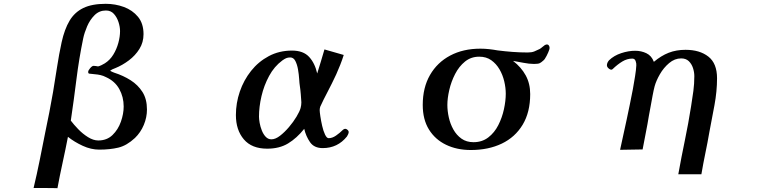

<svg xmlns="http://www.w3.org/2000/svg" viewBox="-20 -780 4040 1006"><path d="M628 -222Q628 -272 605 -313.5Q582 -355 535 -376Q522 -383 507 -386.5Q492 -390 477 -391Q470 -392 463.5 -392.5Q457 -393 449 -394Q442 -394 442 -403Q442 -411 452.5 -423Q463 -435 470 -435Q476 -435 482 -434Q488 -433 494 -432Q502 -434 511.5 -438.5Q521 -443 529 -448Q556 -465 573.5 -493.5Q591 -522 600 -555Q609 -588 609 -617Q609 -639 601 -664Q593 -689 577 -707Q561 -725 535 -725Q500 -725 475.5 -700.5Q451 -676 436.5 -642Q422 -608 416 -579Q394 -473 380.5 -364.5Q367 -256 351 -148Q366 -128 389.5 -103.5Q413 -79 441 -61.5Q469 -44 495 -44Q540 -44 569.5 -72.5Q599 -101 613.5 -142.5Q628 -184 628 -222ZM750 -206Q750 -165 733.5 -125.5Q717 -86 687 -57Q644 -17 600 -6.5Q556 4 500 4Q457 4 413.5 -16Q370 -36 336 -63Q323 4 308 72.5Q293 141 281 206Q281 206 258.5 205.5Q236 205 206.5 205Q177 205 156 205Q173 134 188 59.5Q203 -15 217 -86Q228 -139 238.5 -192Q249 -245 258 -298Q269 -363 279 -429Q289 -495 303 -559Q318 -627 344.5 -671.5Q371 -716 416.5 -738Q462 -760 534 -760Q584 -760 629 -743.5Q674 -727 703 -692Q732 -657 732 -601Q732 -558 710.5 -523.5Q689 -489 655 -463.5Q621 -438 584 -423Q580 -422 570.5 -417.5Q561 -413 557 -409Q562 -406 569 -403Q576 -400 579 -399Q626 -384 664.5 -359.5Q703 -335 726.5 -298Q750 -261 750 -206Z M1559 -244Q1558 -261 1556 -286Q1554 -311 1551 -330Q1549 -342 1547.5 -366Q1546 -390 1541.5 -416Q1537 -442 1527.5 -460.5Q1518 -479 1501 -479Q1488 -479 1479 -475Q1470 -471 1459 -463Q1417 -432 1390 -382Q1363 -332 1350 -276Q1337 -220 1337 -169Q1337 -156 1340.5 -136Q1344 -116 1352 -96Q1360 -76 1372.5 -63Q1385 -50 1402 -50Q1423 -50 1447 -68.5Q1471 -87 1494 -114Q1517 -141 1533.5 -168.5Q1550 -196 1555 -214Q1557 -224 1558 -229Q1559 -234 1559 -244ZM1807 -88Q1807 -83 1804 -76.5Q1801 -70 1798 -65Q1749 -4 1671 -4Q1626 -4 1604.5 -35Q1583 -66 1574 -105Q1535 -56 1489.5 -28.5Q1444 -1 1380 -1Q1299 -1 1257.5 -50Q1216 -99 1216 -177Q1216 -240 1236.5 -300Q1257 -360 1295.5 -408.5Q1334 -457 1388.5 -486Q1443 -515 1510 -515Q1569 -515 1599.5 -482Q1630 -449 1642 -395Q1652 -427 1661.5 -458.5Q1671 -490 1680 -521L1781 -492Q1773 -466 1763 -441Q1753 -416 1742 -391Q1731 -367 1719 -343Q1707 -319 1695 -296Q1685 -277 1675 -257Q1665 -237 1658 -221Q1655 -212 1655 -203Q1655 -194 1658.5 -170.5Q1662 -147 1668 -120.5Q1674 -94 1683 -75Q1692 -56 1702 -56Q1721 -56 1740.5 -69.5Q1760 -83 1776 -99Q1787 -109 1797 -102.5Q1807 -96 1807 -88Z M2630 -289Q2630 -320 2622 -354Q2614 -388 2597 -417Q2580 -446 2554 -464.5Q2528 -483 2491 -483Q2448 -483 2416.5 -457.5Q2385 -432 2364.5 -392Q2344 -352 2334 -308.5Q2324 -265 2324 -230Q2324 -199 2331.5 -165Q2339 -131 2355.5 -101.5Q2372 -72 2398 -53.5Q2424 -35 2461 -35Q2506 -35 2538.5 -60Q2571 -85 2591 -124.5Q2611 -164 2620.5 -208Q2630 -252 2630 -289ZM2858 -520Q2854 -507 2844 -487.5Q2834 -468 2827 -463Q2816 -453 2808 -449Q2800 -445 2778 -445Q2753 -445 2722.5 -451Q2692 -457 2668 -461Q2711 -428 2734.5 -385Q2758 -342 2758 -287Q2758 -192 2718.5 -126.5Q2679 -61 2609 -27.5Q2539 6 2447 6Q2374 6 2317 -21.5Q2260 -49 2227.5 -101.5Q2195 -154 2195 -230Q2195 -321 2233 -387Q2271 -453 2339 -489Q2407 -525 2497 -525Q2520 -525 2542.5 -522.5Q2565 -520 2587 -516Q2626 -511 2665.5 -508Q2705 -505 2745 -505Q2766 -505 2779.5 -510.5Q2793 -516 2807 -523Q2813 -526 2821.5 -533.5Q2830 -541 2835 -544Q2849 -551 2855.5 -542Q2862 -533 2858 -520Z M3737 -370Q3737 -302 3723.5 -229Q3710 -156 3697 -89Q3687 -31 3676 21.5Q3665 74 3655 133H3534Q3550 44 3568.5 -45Q3587 -134 3601 -223Q3608 -266 3613 -303.5Q3618 -341 3618 -381Q3618 -402 3611 -423.5Q3604 -445 3589 -459.5Q3574 -474 3549 -474Q3515 -474 3486 -449.5Q3457 -425 3437.5 -391Q3418 -357 3410 -328Q3405 -309 3399.5 -280Q3394 -251 3389 -222.5Q3384 -194 3380 -174Q3373 -130 3364 -85.5Q3355 -41 3347 3L3229 5Q3246 -72 3263.5 -153.5Q3281 -235 3296 -313Q3302 -346 3307.5 -380.5Q3313 -415 3314 -437Q3315 -447 3310.5 -460Q3306 -473 3293 -473Q3266 -473 3241 -458Q3216 -443 3190 -418Q3183 -411 3171.5 -419.5Q3160 -428 3160 -438Q3160 -451 3171 -464Q3197 -489 3235 -501.5Q3273 -514 3308 -514Q3340 -514 3367 -501Q3394 -488 3406 -456Q3444 -488 3483.5 -503.5Q3523 -519 3572 -519Q3646 -519 3691.5 -483.5Q3737 -448 3737 -370Z"/></svg>

Font: Kaisei Tokumin ExtraBold
Style: Regular
Weight: 800
Designer: Font-Kai, 金井和夫
Foundry: KAZUO KANAI
Version: Version 5.003